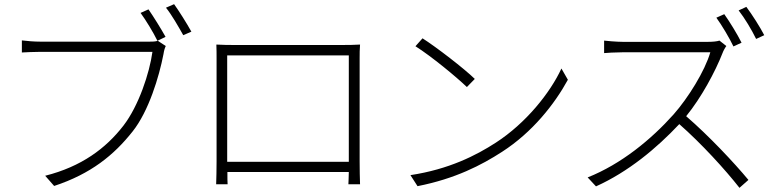

<svg xmlns="http://www.w3.org/2000/svg" viewBox="-20 -885 3704 922"><path d="M85 -633C110 -634 137 -636 173 -636H712C698 -534 646 -377 573 -282C488 -172 371 -85 197 -41L240 8C416 -50 527 -140 617 -254C694 -351 744 -516 765 -625C768 -644 771 -653 776 -664L738 -689C724 -685 712 -685 699 -685H174C141 -685 111 -688 85 -691ZM655 -823C680 -789 716 -730 736 -689L775 -708C754 -746 716 -807 693 -840ZM777 -848C804 -815 837 -757 860 -716L899 -733C877 -773 839 -833 816 -865Z M1018 0H1073C1072 -9 1072 -34 1072 -59H1655C1654 -33 1654 -9 1653 0H1709C1708 -15 1707 -82 1707 -110V-605C1707 -626 1707 -650 1709 -671C1682 -669 1647 -669 1627 -669H1099C1077 -669 1057 -669 1019 -671C1020 -649 1020 -624 1020 -605V-110C1020 -82 1019 -17 1018 0ZM1071 -108V-619H1655V-108Z M1951 -44 1985 9C2167 -27 2292 -92 2391 -156C2537 -250 2643 -385 2707 -502L2676 -556C2622 -439 2505 -293 2361 -200C2267 -139 2136 -72 1951 -44ZM1975 -663C2051 -615 2171 -516 2222 -467L2260 -506C2210 -555 2075 -659 2009 -701Z M2802 -33 2842 10C2997 -60 3132 -172 3242 -289C3347 -197 3463 -70 3531 17L3574 -21C3505 -104 3384 -233 3275 -327C3347 -415 3415 -541 3450 -631C3453 -640 3463 -658 3468 -664L3435 -690C3422 -686 3403 -684 3377 -684H2972C2941 -684 2887 -689 2881 -690V-630C2885 -631 2940 -634 2972 -634H3391C3365 -544 3284 -414 3215 -336C3107 -215 2963 -97 2802 -33ZM3420 -800C3447 -763 3483 -702 3502 -662L3541 -680C3520 -722 3483 -782 3458 -817ZM3527 -835C3556 -798 3589 -743 3611 -698L3650 -716C3630 -755 3591 -816 3564 -852Z"/></svg>

Font: GenEiGothic-pro-Light
Style: Regular
Weight: 300
Designer: Ryoko NISHIZUKA (kana & ideographs); Paul D. Hunt (Latin, Greek & Cyrillic); Wenlong ZHANG (bopomofo); Sandoll Communica
Foundry: Adobe Systems Incorporated; o_tamon
Version: Version 1.000.140830